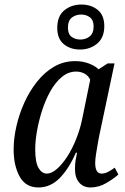

<svg xmlns="http://www.w3.org/2000/svg" viewBox="-20 -815 550 845"><path d="M149 10Q93 10 66.5 -38Q40 -86 40 -157Q40 -205 52 -258.5Q64 -312 87 -363Q110 -414 143 -455.5Q176 -497 218 -521.5Q260 -546 311 -546Q343 -546 370 -536Q397 -526 414 -510L454 -536H484L416 -214Q414 -203 410 -181Q406 -159 402.5 -136Q399 -113 399 -98Q399 -51 427 -51Q441 -51 455.5 -58.5Q470 -66 485 -77L501 -47Q481 -29 448 -9.5Q415 10 378 10Q347 10 328.5 -11.5Q310 -33 310 -71Q310 -93 312.5 -108.5Q315 -124 319 -143H314Q283 -72 242.5 -31Q202 10 149 10ZM186 -51Q207 -51 230.5 -71.5Q254 -92 276 -126Q298 -160 315 -202.5Q332 -245 341 -288L377 -464Q369 -482 352 -491Q335 -500 315 -500Q281 -500 252.5 -476.5Q224 -453 202.5 -415Q181 -377 166 -331Q151 -285 143 -239.5Q135 -194 135 -158Q135 -101 149.5 -76Q164 -51 186 -51ZM332 -597Q290 -597 261 -620.5Q232 -644 232 -692Q232 -744 263 -769.5Q294 -795 338 -795Q381 -795 410 -771.5Q439 -748 439 -700Q439 -649 407.5 -623Q376 -597 332 -597ZM334 -641Q357 -641 374.5 -654.5Q392 -668 392 -699Q392 -726 376 -738.5Q360 -751 338 -751Q313 -751 296 -737.5Q279 -724 279 -693Q279 -665 295 -653Q311 -641 334 -641Z"/></svg>

Font: Noto Serif Condensed
Style: Italic
Weight: 400
Width: 3
Italic angle: -12°
Designer: Monotype Design Team
Foundry: Monotype Imaging Inc.
Version: Version 2.014; ttfautohint (v1.8.4.7-5d5b)